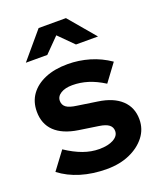

<svg xmlns="http://www.w3.org/2000/svg" viewBox="-139 -828 770 925"><g transform="rotate(-20 245.5 -365.5)"><path d="M249 10Q177 10 116 -8.5Q55 -27 10 -62L78 -153Q123 -123 164.5 -108Q206 -93 247 -93Q293 -93 320.5 -108.5Q348 -124 348 -149Q348 -169 332.5 -181Q317 -193 283 -198L183 -213Q105 -225 65 -263.5Q25 -302 25 -365Q25 -416 51.5 -452.5Q78 -489 126.5 -509.5Q175 -530 242 -530Q299 -530 353.5 -514Q408 -498 456 -465L390 -376Q347 -403 308 -415Q269 -427 229 -427Q192 -427 169.5 -413Q147 -399 147 -376Q147 -355 163 -343Q179 -331 218 -326L318 -311Q395 -300 436 -261.5Q477 -223 477 -162Q477 -112 447 -73.5Q417 -35 366 -12.5Q315 10 249 10ZM313 -605 239 -679 166 -605H56L171 -741H311L426 -605Z"/></g></svg>

Font: Red Hat Display ExtraBold
Style: Regular
Weight: 800
Designer: Pentagram, MCKL
Foundry: Pentagram, MCKL
Version: Version 1.023